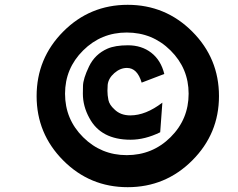

<svg xmlns="http://www.w3.org/2000/svg" viewBox="-20 -744 990 797"><path d="M522 -164Q399 -164 351 -254Q324 -303 324 -355Q324 -357 324.5 -387Q325 -417 349.5 -468Q374 -519 426 -542Q458 -556 511 -556Q568 -556 608 -525Q648 -494 662 -437L568 -401Q550 -462 507 -462Q479 -462 454.5 -440.5Q430 -419 427 -392Q426 -379 426 -367Q426 -349 430 -329Q434 -309 455 -290Q480 -265 521 -265Q585 -265 654 -318L645 -195Q582 -164 522 -164ZM510 33Q353 33 242.5 -78Q132 -189 132 -345Q132 -502 242.5 -613Q353 -724 510 -724Q667 -724 778 -613Q889 -502 889 -345Q889 -189 778 -78Q667 33 510 33ZM506 -100Q613 -100 688 -174.5Q763 -249 763 -355Q763 -460 688 -534.5Q613 -609 506 -609Q400 -609 325 -534.5Q250 -460 250 -355Q250 -249 325 -174.5Q400 -100 506 -100Z"/></svg>

Font: KN Bobohei
Style: Bold
Weight: 700
Designer: Kingnam Type Foundry
Version: Version 1.710;March 18, 2023